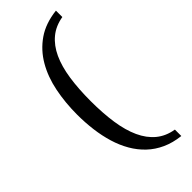

<svg xmlns="http://www.w3.org/2000/svg" viewBox="-277 -752 930 930"><g transform="rotate(-45 188.0 -287.5)"><path d="M342.8 142.1Q290.5 136.2 249.3 117.4Q208 98.6 176.5 68.8Q145 39.1 122.6 0.2Q100.1 -38.6 86.2 -84.5Q72.3 -130.4 65.7 -181.9Q59.1 -233.4 59.1 -288.1Q59.1 -369.6 74 -443.6Q88.9 -517.6 122.6 -575.4Q156.2 -633.3 210.2 -670.7Q264.2 -708 342.8 -716.8V-672.9Q290 -664.1 253.7 -634Q217.3 -604 194.6 -554.9Q171.9 -505.9 161.9 -438.5Q151.9 -371.1 151.9 -288.1Q151.9 -204.6 161.9 -137.2Q171.9 -69.8 194.6 -20.3Q217.3 29.3 253.7 59.3Q290 89.4 342.8 98.1Z"/></g></svg>

Font: Charis SIL Afr
Style: Regular
Weight: 400
Foundry: SIL International
Version: Version 5.000